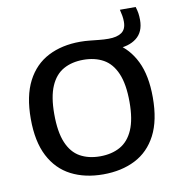

<svg xmlns="http://www.w3.org/2000/svg" viewBox="-81 -788 812 870"><g transform="rotate(-10 325.0 -353.0)"><path d="M325 7.5Q241 7.5 177.8 -25Q114.5 -57.5 79.5 -125Q44.5 -192.5 44.5 -297Q44.5 -402 79.5 -469.8Q114.5 -537.5 177.8 -570Q241 -602.5 325 -602.5Q347.5 -602.5 369 -600.2Q390.5 -598 411.8 -595.8Q433 -593.5 455 -593.5Q494 -593.5 515.2 -608.2Q536.5 -623 536.5 -657.5Q536.5 -671.5 534.2 -685Q532 -698.5 528 -714H600.5Q605.5 -698.5 607.8 -684.2Q610 -670 610 -653Q610 -597.5 574.5 -570Q539 -542.5 479.5 -542.5L485.5 -562.5Q542 -529 574 -463.5Q606 -398 606 -297Q606 -191.5 571 -124.2Q536 -57 472.8 -24.8Q409.5 7.5 325 7.5ZM325 -75.5Q378.5 -75.5 417.5 -97.2Q456.5 -119 477.5 -167.2Q498.5 -215.5 498.5 -295Q498.5 -377 477.2 -426.5Q456 -476 417 -497.8Q378 -519.5 325 -519.5Q272.5 -519.5 233.8 -498Q195 -476.5 174 -428Q153 -379.5 153 -300Q153 -217.5 173.8 -168.2Q194.5 -119 233.2 -97.2Q272 -75.5 325 -75.5Z"/></g></svg>

Font: Encode Sans SC Condensed Thin Medium
Style: Regular
Weight: 500
Version: Version 3.002